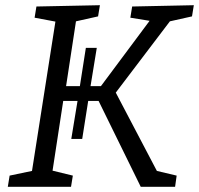

<svg xmlns="http://www.w3.org/2000/svg" viewBox="-20 -718 765 738"><path d="M10 0 17 -43 103 -61 193 -635 113 -650 120 -693 364 -698 357 -655 272 -636 234 -387H287L310 -534H352L328 -387H368L555 -638L481 -650L488 -693L725 -698L718 -655L633 -636L425 -362L583 -61L659 -43L653 0H521L359 -330H319L296 -184H254L278 -330H223L182 -62L260 -43L253 0Z"/></svg>

Font: Bitter
Style: Italic
Weight: 400
Italic angle: -9°
Designer: Sol Matas, and Bitter project Authors
Foundry: Sol Matas
Version: Version 2.001